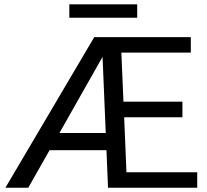

<svg xmlns="http://www.w3.org/2000/svg" viewBox="-20 -886 976 906"><path d="M910.6 -73.2H576.7L565.9 -332.5H840.8V-406.2H562.5L552.7 -637.7H880.4V-710.9H424.8L5.4 0H113.3L213.9 -177.2H482.4L489.7 0H910.6ZM260.3 -258.3 463.9 -617.7 479 -258.3ZM627.4 -865.7H307.1V-802.2H627.4Z"/></svg>

Font: Bert Sans
Style: Regular
Weight: 400
Designer: Christian Robertson (Google), Cristiano Sobral
Foundry: Google, Cristiano Sobral
Version: Version 3.101